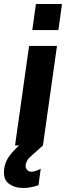

<svg xmlns="http://www.w3.org/2000/svg" viewBox="-73 -725 329 957"><path d="M2 0 72 -496H211L141 0ZM88 -575 106 -705H236L218 -575ZM43 212Q0 212 -29.5 190Q-59 168 -52 116Q-46 74 -17 40.5Q12 7 40 -16L99 -65L141 0L82 53Q69 63 63 74.5Q57 86 55 96Q53 111 61.5 121Q70 131 83 131Q94 131 106.5 126.5Q119 122 130 116L119 198Q80 212 43 212Z"/></svg>

Font: Host Grotesk ExtraBold
Style: Italic
Weight: 800
Italic angle: -8°
Designer: Doğukan Karapınar
Foundry: Element Type
Version: Version 1.003; ttfautohint (v1.8.4.7-5d5b)